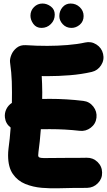

<svg xmlns="http://www.w3.org/2000/svg" viewBox="-20 -981 596 1065"><path d="M7.3 -329.1Q4.4 -353.5 15.1 -375.5Q25.9 -397.5 45.9 -410.2Q46.4 -440.4 46.4 -468.8Q46.4 -502.9 45.4 -528.6Q44.4 -554.2 42.2 -579.3Q40 -604.5 35.6 -636.2Q33.7 -653.8 43 -676.8Q52.2 -699.7 72.8 -716.1Q93.3 -732.4 123.5 -730.5Q153.8 -728.5 183.6 -727.5Q213.4 -726.6 242.7 -726.6Q297.4 -726.6 354 -731.2Q410.6 -735.8 451.7 -745.1Q485.4 -752.9 514.6 -734.4Q543.9 -715.8 551.8 -682.1Q559.6 -648.4 540.8 -619.1Q522 -589.8 488.8 -582Q431.6 -568.8 367.7 -563.7Q303.7 -558.6 242.7 -558.6Q234.9 -558.6 226.8 -558.6Q218.8 -558.6 211.4 -559.1Q212.4 -539.1 213.4 -516.8Q214.4 -494.6 214.4 -468.8Q214.4 -450.7 213.9 -432.1Q234.9 -432.6 256.3 -432.6Q349.1 -432.6 441.9 -421.4Q476.1 -417.5 497.6 -389.9Q519 -362.3 515.1 -328.1Q511.2 -293.9 483.6 -272.7Q456.1 -251.5 421.9 -255.4Q341.8 -264.6 256.3 -264.6Q229.5 -264.6 206.5 -264.2Q204.1 -230.5 200.7 -198.7Q197.3 -167 193.4 -138.2Q191.9 -129.4 191.9 -119.6Q191.9 -111.3 198 -107.9Q204.1 -104.5 223.6 -104.2Q243.2 -104 282.2 -104.7Q321.3 -105.5 387.2 -105.5Q406.7 -105.5 425 -105.5Q443.4 -105.5 460.9 -106Q495.6 -106.9 520.8 -82.8Q545.9 -58.6 546.4 -23.9Q547.4 10.3 522.9 35.2Q498.5 60.1 463.9 61Q444.8 61.5 425.8 61.5Q406.7 61.5 387.2 61.5Q354 61.5 307.4 63.2Q260.7 64.9 211.7 60.8Q162.6 56.6 120.1 39.3Q77.6 22 51.3 -15.9Q24.9 -53.7 24.9 -119.6Q24.9 -128.4 25.4 -137.7Q25.9 -147 27.3 -157.7Q30.8 -183.1 33.9 -212.6Q37.1 -242.2 39.1 -273.4Q11.2 -294.9 7.3 -329.1ZM443.8 -892.1Q443.8 -862.3 422.9 -844.2Q401.9 -826.2 376.5 -826.2Q347.2 -826.2 328.1 -846.7Q309.1 -867.2 309.1 -891.6Q309.1 -919.9 326.7 -940.7Q344.2 -961.4 371.6 -961.4Q401.4 -961.4 422.6 -941.2Q443.8 -920.9 443.8 -892.1ZM283.7 -899.9Q283.7 -869.1 262.2 -847.7Q240.7 -826.2 210 -826.2Q181.2 -826.2 165 -848.4Q148.9 -870.6 148.9 -894Q148.9 -921.9 168.5 -941.7Q188 -961.4 215.8 -961.4Q240.2 -961.4 262 -945.1Q283.7 -928.7 283.7 -899.9Z"/></svg>

Font: Mikhak-FD Black
Style: Regular
Weight: 900
Designer: Amin Abedi
Version: Version 3.2